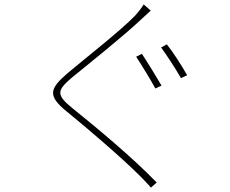

<svg xmlns="http://www.w3.org/2000/svg" viewBox="-20 -803 1040 870"><path d="M623 -559 597 -546C622 -508 663 -441 684 -402L712 -415C690 -453 647 -523 623 -559ZM736 -602 710 -588C737 -551 776 -491 800 -449L828 -462C804 -505 762 -570 736 -602ZM663 -755 631 -783C624 -770 605 -746 594 -734C526 -663 360 -534 287 -472C207 -403 192 -371 282 -298C377 -221 533 -87 614 -6C633 13 650 31 664 47L690 24C580 -90 416 -226 309 -312C234 -373 237 -392 304 -450C385 -516 541 -641 613 -709C623 -718 652 -745 663 -755Z"/></svg>

Font: Noto Sans JP Thin
Style: Regular
Weight: 100
Designer: Ryoko NISHIZUKA 西塚涼子 (kana, bopomofo & ideographs); Paul D. Hunt (Latin, Greek & Cyrillic); Sandoll Communications 산돌커뮤니
Foundry: Adobe
Version: Version 2.004;hotconv 1.0.118;makeotfexe 2.5.65603